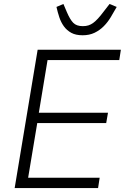

<svg xmlns="http://www.w3.org/2000/svg" viewBox="-20 -949 640 969"><path d="M54 0 170 -698H590L582 -646H220L176 -380H525L516 -328H168L122 -52H483L475 0ZM397 -771Q362 -771 339.5 -783.5Q317 -796 302.5 -816Q288 -836 279.5 -861.5Q271 -887 265 -914L300 -929L317 -889Q333 -851 349.5 -834Q366 -817 398 -817Q414 -817 426.5 -821Q439 -825 450.5 -833.5Q462 -842 474.5 -855.5Q487 -869 502 -889L533 -929L569 -914Q554 -887 538.5 -861.5Q523 -836 503 -816Q483 -796 457 -783.5Q431 -771 397 -771Z"/></svg>

Font: IBM Plex Mono Light
Style: Italic
Weight: 300
Italic angle: -9°
Monospace: yes
Designer: Mike Abbink, Paul van der Laan, Pieter van Rosmalen
Foundry: Bold Monday
Version: Version 2.3